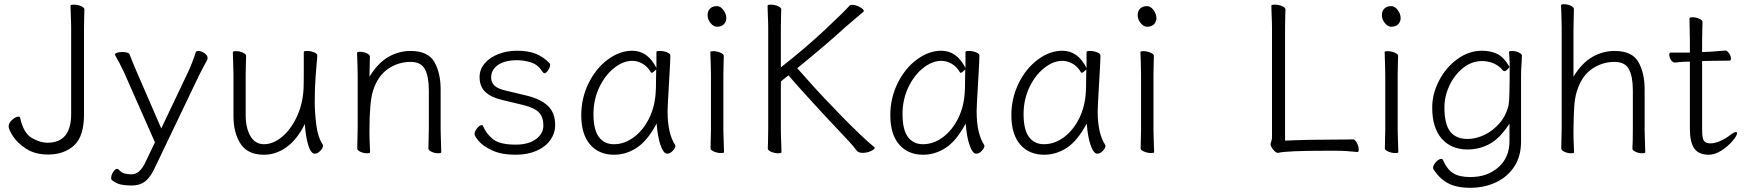

<svg xmlns="http://www.w3.org/2000/svg" viewBox="-20 -722 8289 912"><path d="M316 -657 315 -695Q315 -700 331 -700Q349 -700 365 -693Q381 -686 381 -677Q381 -661 380 -649L379 -588V-177Q379 -74 331.5 -31Q284 12 209 12Q147 12 105 -15Q63 -42 42 -74.5Q21 -107 21 -122Q21 -138 38 -153Q55 -168 68 -168Q75 -168 76 -161Q92 -89 131.5 -66.5Q171 -44 205 -44Q318 -44 318 -180V-589Q318 -615 316 -657Z M511 133Q508 130 508 124Q508 110 517.5 95Q527 80 536 80Q541 80 545 85Q557 98 571.5 102Q586 106 605 106Q644 106 671 48L716 -46L569 -379Q548 -423 527 -460Q526 -463 526 -464Q526 -468 536 -471.5Q546 -475 561 -475Q575 -475 584.5 -472Q594 -469 595 -465Q610 -426 625 -391L746 -112L874 -381Q892 -419 910 -474Q912 -480 922 -480Q936 -480 951 -469.5Q966 -459 966 -447Q966 -442 964 -437Q942 -397 925 -363L713 80Q693 122 668.5 140.5Q644 159 608 159H598Q573 159 552 154Q531 149 511 133Z M1484 -419Q1483 -409 1479 -356.5Q1475 -304 1475 -237Q1475 -191 1482 -131.5Q1489 -72 1514 -33Q1514 -32 1514 -29Q1514 -19 1501.5 -5.5Q1489 8 1475 8Q1457 8 1444.5 -31.5Q1432 -71 1428 -133Q1392 -60 1341.5 -23.5Q1291 13 1234 13Q1157 13 1123 -38.5Q1089 -90 1089 -171V-368L1088 -406L1086 -474Q1086 -479 1101 -479Q1118 -479 1133.5 -472Q1149 -465 1149 -456Q1149 -435 1148 -419L1147 -368V-175Q1147 -114 1169.5 -75.5Q1192 -37 1234 -37Q1277 -37 1319 -71.5Q1361 -106 1389.5 -166.5Q1418 -227 1422 -301Q1423 -322 1423 -395V-475Q1423 -480 1439 -480Q1456 -480 1471.5 -473.5Q1487 -467 1487 -459V-457Q1487 -445 1484 -419Z M2017 -115V-293Q2017 -358 1998.5 -393Q1980 -428 1930 -428Q1871 -428 1822 -394Q1773 -360 1751 -288Q1735 -235 1735 -105V-89Q1735 -63 1737 -21L1738 1Q1738 6 1724 6Q1707 6 1692 -1Q1677 -8 1677 -17L1679 -115V-364L1678 -413L1676 -471Q1676 -476 1690 -476Q1707 -476 1722 -469Q1737 -462 1737 -453L1735 -358Q1776 -424 1825.5 -452Q1875 -480 1930 -480Q2013 -480 2043 -428Q2073 -376 2073 -297V-105L2074 -67L2076 1Q2076 6 2062 6Q2045 6 2030 -1Q2015 -8 2015 -16V-17Z M2258 -356Q2258 -392 2282 -420.5Q2306 -449 2347 -465Q2388 -481 2436 -481Q2490 -481 2526.5 -466Q2563 -451 2592 -420Q2593 -419 2593 -414Q2593 -402 2583.5 -388Q2574 -374 2566 -374Q2564 -374 2561 -376.5Q2558 -379 2554 -385Q2534 -416 2500.5 -426Q2467 -436 2436 -436Q2378 -436 2345.5 -413.5Q2313 -391 2313 -354Q2313 -330 2329 -315Q2345 -300 2385 -291L2481 -268Q2548 -252 2582.5 -219Q2617 -186 2617 -128Q2617 -90 2594.5 -57.5Q2572 -25 2529 -6Q2486 13 2430 13Q2362 13 2318 -7.5Q2274 -28 2254 -52Q2234 -76 2234 -85Q2234 -98 2246.5 -113Q2259 -128 2269 -128Q2273 -128 2274 -124Q2291 -84 2323.5 -59.5Q2356 -35 2430 -35Q2490 -35 2525.5 -61Q2561 -87 2561 -126Q2561 -165 2541 -187Q2521 -209 2466 -223L2366 -247Q2311 -260 2284.5 -286Q2258 -312 2258 -356Z M3157 -314Q3151 -214 3151 -193Q3151 -88 3187 -33Q3188 -30 3188 -29Q3188 -19 3175.5 -5.5Q3163 8 3149 8Q3132 8 3118 -31Q3104 -70 3099 -135Q3055 -53 3004.5 -20Q2954 13 2897 13Q2825 13 2783 -35.5Q2741 -84 2741 -175Q2741 -256 2776 -327Q2811 -398 2867.5 -439.5Q2924 -481 2983 -481Q3057 -481 3098 -399V-475Q3098 -480 3114 -480Q3132 -480 3148 -473.5Q3164 -467 3164 -459V-457Q3164 -434 3161 -385Q3158 -336 3157 -314ZM2896 -37Q2946 -37 2990.5 -70Q3035 -103 3063.5 -160.5Q3092 -218 3095 -291Q3096 -301 3096 -335L3097 -392Q3081 -376 3075 -376Q3074 -376 3072 -378Q3056 -406 3032 -419.5Q3008 -433 2983 -433Q2940 -433 2897 -399Q2854 -365 2826.5 -307Q2799 -249 2799 -180Q2799 -106 2824.5 -71.5Q2850 -37 2896 -37Z M3386 -595Q3369 -595 3355 -612.5Q3341 -630 3341 -650Q3341 -669 3352.5 -681Q3364 -693 3386 -693Q3402 -693 3416 -674.5Q3430 -656 3430 -636Q3430 -619 3418.5 -607Q3407 -595 3386 -595ZM3368 -479Q3385 -479 3401.5 -472Q3418 -465 3418 -457Q3418 -436 3417 -421L3416 -368V-105L3417 -67L3419 1Q3419 5 3405 5Q3388 5 3371.5 -2Q3355 -9 3355 -17L3357 -105V-368L3356 -417L3354 -475Q3354 -479 3368 -479Z M3627 -657 3626 -695Q3626 -700 3642 -700Q3659 -700 3675 -693Q3691 -686 3691 -677Q3691 -661 3690 -649L3689 -588V-402Q3804 -492 3898 -580Q3992 -668 4016 -696Q4018 -699 4028 -699Q4045 -699 4064 -688.5Q4083 -678 4083 -670Q4083 -668 4081 -666L4061 -649Q4019 -614 4001 -598Q3907 -512 3767 -398Q3771 -394 3828.5 -329Q3886 -264 3981 -167Q4076 -70 4133 -23Q4135 -22 4135 -20Q4135 -13 4117 -4.5Q4099 4 4078 4Q4057 4 4049 -7Q4033 -28 4015 -48Q3821 -253 3725 -364L3689 -335V-111Q3689 -81 3691 -37L3692 1Q3692 6 3676 6Q3659 6 3643 -1Q3627 -8 3627 -17Q3627 -33 3628 -45L3629 -112V-589Q3629 -615 3627 -657Z M4625 -314Q4619 -214 4619 -193Q4619 -88 4655 -33Q4656 -30 4656 -29Q4656 -19 4643.5 -5.5Q4631 8 4617 8Q4600 8 4586 -31Q4572 -70 4567 -135Q4523 -53 4472.5 -20Q4422 13 4365 13Q4293 13 4251 -35.5Q4209 -84 4209 -175Q4209 -256 4244 -327Q4279 -398 4335.5 -439.5Q4392 -481 4451 -481Q4525 -481 4566 -399V-475Q4566 -480 4582 -480Q4600 -480 4616 -473.5Q4632 -467 4632 -459V-457Q4632 -434 4629 -385Q4626 -336 4625 -314ZM4364 -37Q4414 -37 4458.5 -70Q4503 -103 4531.5 -160.5Q4560 -218 4563 -291Q4564 -301 4564 -335L4565 -392Q4549 -376 4543 -376Q4542 -376 4540 -378Q4524 -406 4500 -419.5Q4476 -433 4451 -433Q4408 -433 4365 -399Q4322 -365 4294.5 -307Q4267 -249 4267 -180Q4267 -106 4292.5 -71.5Q4318 -37 4364 -37Z M5200 -314Q5194 -214 5194 -193Q5194 -88 5230 -33Q5231 -30 5231 -29Q5231 -19 5218.5 -5.5Q5206 8 5192 8Q5175 8 5161 -31Q5147 -70 5142 -135Q5098 -53 5047.5 -20Q4997 13 4940 13Q4868 13 4826 -35.5Q4784 -84 4784 -175Q4784 -256 4819 -327Q4854 -398 4910.5 -439.5Q4967 -481 5026 -481Q5100 -481 5141 -399V-475Q5141 -480 5157 -480Q5175 -480 5191 -473.5Q5207 -467 5207 -459V-457Q5207 -434 5204 -385Q5201 -336 5200 -314ZM4939 -37Q4989 -37 5033.5 -70Q5078 -103 5106.5 -160.5Q5135 -218 5138 -291Q5139 -301 5139 -335L5140 -392Q5124 -376 5118 -376Q5117 -376 5115 -378Q5099 -406 5075 -419.5Q5051 -433 5026 -433Q4983 -433 4940 -399Q4897 -365 4869.5 -307Q4842 -249 4842 -180Q4842 -106 4867.5 -71.5Q4893 -37 4939 -37Z M5429 -595Q5412 -595 5398 -612.5Q5384 -630 5384 -650Q5384 -669 5395.5 -681Q5407 -693 5429 -693Q5445 -693 5459 -674.5Q5473 -656 5473 -636Q5473 -619 5461.5 -607Q5450 -595 5429 -595ZM5411 -479Q5428 -479 5444.5 -472Q5461 -465 5461 -457Q5461 -436 5460 -421L5459 -368V-105L5460 -67L5462 1Q5462 5 5448 5Q5431 5 5414.5 -2Q5398 -9 5398 -17L5400 -105V-368L5399 -417L5397 -475Q5397 -479 5411 -479Z M6324 -6H6283Q6088 -6 6052 4H6050Q6040 4 6027.5 -11.5Q6015 -27 6015 -37Q6015 -40 6018.5 -50Q6022 -60 6022 -70V-589Q6022 -615 6020 -657L6019 -695Q6019 -700 6035 -700Q6053 -700 6069.5 -693Q6086 -686 6086 -677Q6086 -661 6085 -649L6084 -588V-54Q6192 -59 6323 -59Q6388 -59 6406 -60H6407Q6416 -60 6425 -43.5Q6434 -27 6434 -12Q6434 0 6428 0H6427Q6373 -6 6324 -6Z M6589 -595Q6572 -595 6558 -612.5Q6544 -630 6544 -650Q6544 -669 6555.5 -681Q6567 -693 6589 -693Q6605 -693 6619 -674.5Q6633 -656 6633 -636Q6633 -619 6621.5 -607Q6610 -595 6589 -595ZM6571 -479Q6588 -479 6604.5 -472Q6621 -465 6621 -457Q6621 -436 6620 -421L6619 -368V-105L6620 -67L6622 1Q6622 5 6608 5Q6591 5 6574.5 -2Q6558 -9 6558 -17L6560 -105V-368L6559 -417L6557 -475Q6557 -479 6571 -479Z M6951 -12Q6873 -12 6828 -63.5Q6783 -115 6783 -211Q6783 -277 6816 -340Q6849 -403 6903.5 -442Q6958 -481 7019 -481Q7061 -481 7092.5 -465.5Q7124 -450 7151 -403Q7151 -436 7149.5 -451Q7148 -466 7148 -475Q7148 -480 7162 -480Q7178 -480 7193.5 -473Q7209 -466 7209 -458V-457L7208 -431Q7205 -397 7205 -358V-50Q7205 20 7173 69Q7141 118 7086 144Q7031 170 6964 170Q6898 170 6857.5 148Q6817 126 6789 82Q6787 79 6787 76Q6787 63 6800.5 48Q6814 33 6826 33Q6833 33 6835 40Q6854 83 6883 101Q6912 119 6964 119Q7045 119 7097.5 72.5Q7150 26 7150 -51V-135Q7105 -65 7056 -38.5Q7007 -12 6951 -12ZM6951 -62Q6990 -62 7030.5 -81Q7071 -100 7103 -137Q7135 -174 7146 -224Q7151 -245 7151 -405Q7135 -384 7127 -384Q7121 -384 7118 -388Q7102 -409 7075.5 -420.5Q7049 -432 7020 -432Q6971 -432 6930 -399.5Q6889 -367 6865 -316Q6841 -265 6841 -212Q6841 -132 6868.5 -97Q6896 -62 6951 -62Z M7736 -115V-293Q7736 -358 7717.5 -393Q7699 -428 7649 -428Q7590 -428 7541 -394Q7492 -360 7470 -288Q7460 -256 7457.5 -214.5Q7455 -173 7454 -105V-89Q7454 -63 7456 -21L7457 1Q7457 6 7443 6Q7426 6 7411 -1Q7396 -8 7396 -17L7398 -115V-590L7397 -639L7395 -697Q7395 -702 7409 -702Q7426 -702 7441 -695Q7456 -688 7456 -679L7454 -580V-358Q7495 -424 7544.5 -452Q7594 -480 7649 -480Q7732 -480 7762 -428Q7792 -376 7792 -297V-105L7793 -67L7795 1Q7795 6 7781 6Q7764 6 7749 -1Q7734 -8 7734 -16V-17Q7736 -49 7736 -115Z M7955 -427Q7944 -425 7936 -425H7935Q7925 -425 7917 -437.5Q7909 -450 7909 -463Q7909 -472 7915 -472H8007V-528L8005 -635Q8005 -640 8020 -640Q8037 -640 8052 -633Q8067 -626 8067 -617Q8067 -596 8066 -581L8065 -528V-475L8098 -476Q8126 -478 8145.5 -479.5Q8165 -481 8174 -482H8175Q8184 -482 8193 -469Q8202 -456 8202 -444Q8202 -434 8195 -434Q8135 -434 8109 -433L8065 -432V-108Q8065 -79 8068.5 -65.5Q8072 -52 8081 -46.5Q8090 -41 8106 -41Q8125 -41 8151.5 -52.5Q8178 -64 8202 -83Q8218 -95 8226 -95Q8231 -95 8231 -89Q8231 -78 8209.5 -52.5Q8188 -27 8157 -7Q8126 13 8097 13Q8049 13 8028 -16.5Q8007 -46 8007 -110V-429H7997Q7978 -429 7955 -427Z"/></svg>

Font: JyunsaiKaai Light
Style: Regular
Weight: 300
Designer: Fontworks Inc.
Version: Version 0.030;April 7, 2024;FontCreator 14.0.0.2901 64-bit